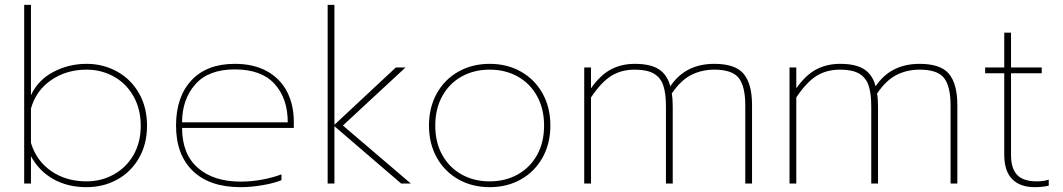

<svg xmlns="http://www.w3.org/2000/svg" viewBox="-20 -759 4397 794"><path d="M108 -113V0H80V-739H108V-365Q137 -428 200.5 -461.5Q264 -495 338 -495Q407 -495 464.5 -463Q522 -431 555 -373Q588 -315 588 -239Q588 -163 554.5 -105Q521 -47 464 -16Q407 15 338 15Q260 15 201 -18Q142 -51 108 -113ZM562 -239Q562 -308 532 -361Q502 -414 450.5 -442.5Q399 -471 338 -471Q255 -471 192 -428Q129 -385 108 -310V-168Q131 -93 192.5 -51Q254 -9 338 -9Q399 -9 450.5 -37.5Q502 -66 532 -118Q562 -170 562 -239Z M708 -240Q708 -358 771.5 -426.5Q835 -495 951 -495Q1030 -495 1085 -464Q1140 -433 1167.5 -379Q1195 -325 1195 -255V-230H733Q733 -122 798 -65Q863 -8 975 -8Q1021 -8 1065.5 -16.5Q1110 -25 1144 -38V-14Q1116 -2 1067.5 6.5Q1019 15 975 15Q847 15 777.5 -52Q708 -119 708 -240ZM1170 -253Q1170 -352 1115.5 -412Q1061 -472 951 -472Q842 -472 787.5 -410Q733 -348 733 -253Z M1335 -739H1363V-243L1617 -480H1657L1398 -240L1679 0H1639L1363 -237V0H1335Z M1754 -240Q1754 -315 1786.5 -373Q1819 -431 1876 -463Q1933 -495 2005 -495Q2077 -495 2134 -463Q2191 -431 2223.5 -373Q2256 -315 2256 -240Q2256 -165 2223.5 -107Q2191 -49 2134 -17Q2077 15 2005 15Q1933 15 1876 -17Q1819 -49 1786.5 -107Q1754 -165 1754 -240ZM2230 -240Q2230 -309 2201 -361.5Q2172 -414 2121 -442.5Q2070 -471 2005 -471Q1940 -471 1889 -442.5Q1838 -414 1809 -361.5Q1780 -309 1780 -240Q1780 -170 1809 -118Q1838 -66 1889 -37.5Q1940 -9 2005 -9Q2070 -9 2121 -37.5Q2172 -66 2201 -118Q2230 -170 2230 -240Z M2396 -480H2424V-394Q2464 -450 2507.5 -472.5Q2551 -495 2605 -495Q2671 -495 2705.5 -472Q2740 -449 2752 -402Q2814 -495 2934 -495Q3021 -495 3055.5 -453.5Q3090 -412 3090 -324V0H3062V-323Q3062 -402 3035 -436.5Q3008 -471 2934 -471Q2882 -471 2838.5 -449Q2795 -427 2758 -372Q2762 -351 2762 -319V0H2734V-318Q2734 -373 2723 -405.5Q2712 -438 2684 -454.5Q2656 -471 2605 -471Q2549 -471 2507.5 -445Q2466 -419 2424 -356V0H2396Z M3245 -480H3273V-394Q3313 -450 3356.5 -472.5Q3400 -495 3454 -495Q3520 -495 3554.5 -472Q3589 -449 3601 -402Q3663 -495 3783 -495Q3870 -495 3904.5 -453.5Q3939 -412 3939 -324V0H3911V-323Q3911 -402 3884 -436.5Q3857 -471 3783 -471Q3731 -471 3687.5 -449Q3644 -427 3607 -372Q3611 -351 3611 -319V0H3583V-318Q3583 -373 3572 -405.5Q3561 -438 3533 -454.5Q3505 -471 3454 -471Q3398 -471 3356.5 -445Q3315 -419 3273 -356V0H3245Z M4133 -120V-456H4054V-480H4133V-624H4161V-480H4288V-456H4161V-118Q4161 -62 4186.5 -35.5Q4212 -9 4267 -9Q4295 -9 4317 -16V9Q4290 15 4258 15Q4199 15 4166 -18Q4133 -51 4133 -120Z"/></svg>

Font: Prompt Thin
Style: Regular
Weight: 250
Designer: Katatrad Team
Foundry: CadsonDemak
Version: Version 1.001